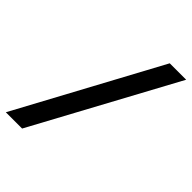

<svg xmlns="http://www.w3.org/2000/svg" viewBox="-264 -820 926 926"><g transform="rotate(45 199.0 -357.0)"><path d="M-53 6H58L451 -720H339Z"/></g></svg>

Font: Noto Sans ExtraCondensed
Style: Bold Italic
Weight: 700
Width: 2
Italic angle: -12°
Designer: Monotype Design Team
Foundry: Monotype Imaging Inc.
Version: Version 2.013